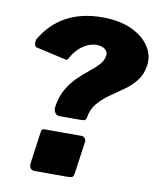

<svg xmlns="http://www.w3.org/2000/svg" viewBox="-84 -819 734 885"><g transform="rotate(10 283.0 -376.0)"><path d="M323 -23Q321 -7 314.5 -3.5Q308 0 291 0H140Q125 0 119 -9Q113 -18 114 -31L135 -181Q137 -192 140 -194.5Q143 -197 152 -197H325Q333 -197 339.5 -189Q346 -181 344 -171ZM52 -562Q42 -564 39.5 -575Q37 -586 41 -599Q85 -675 156 -713.5Q227 -752 324 -752Q404 -752 460 -726.5Q516 -701 544 -659Q572 -617 565 -569Q559 -526 535.5 -496.5Q512 -467 480.5 -445Q449 -423 417.5 -401Q386 -379 362.5 -351Q339 -323 333 -282Q331 -269 311 -269H206Q194 -269 186.5 -280Q179 -291 181 -309Q188 -357 208.5 -392Q229 -427 255 -452.5Q281 -478 306.5 -498Q332 -518 350 -537.5Q368 -557 371 -580Q374 -600 358.5 -611Q343 -622 320 -622Q297 -622 275 -611.5Q253 -601 234 -582Q215 -563 201 -535Q195 -529 191 -530.5Q187 -532 176 -534Z"/></g></svg>

Font: Libre Franklin Thin Black
Style: Italic
Weight: 900
Italic angle: -8°
Version: Version 2.000